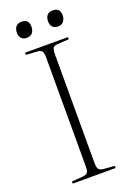

<svg xmlns="http://www.w3.org/2000/svg" viewBox="-167 -948 683 1006"><g transform="rotate(-20 174.5 -444.5)"><path d="M55 0V-12L119 -17Q138 -19 144 -28.5Q150 -38 150 -63V-666Q150 -693 143.5 -703Q137 -713 117 -714L55 -718V-730H294V-718L230 -714Q211 -713 205 -703.5Q199 -694 199 -666V-62Q199 -38 206 -28.5Q213 -19 232 -17L294 -12V0ZM265 -800Q244 -800 234 -812Q224 -824 224 -843Q224 -863 234 -876Q244 -889 266 -889Q307 -889 307 -847Q307 -828 296.5 -814Q286 -800 265 -800ZM91 -800Q70 -800 60 -812Q50 -824 50 -843Q50 -863 60.5 -876Q71 -889 92 -889Q133 -889 133 -847Q133 -828 123 -814Q113 -800 91 -800Z"/></g></svg>

Font: Literata 72pt ExtraLight
Style: Regular
Weight: 200
Designer: Latin by Veronika Burian and Jose Scaglione. Greek by Irene Vlachou. Cyrillic by Vera Evstafieva.
Foundry: TypeTogether
Version: Version 3.002